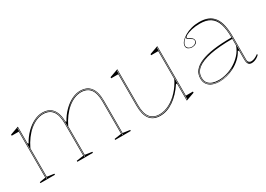

<svg xmlns="http://www.w3.org/2000/svg" viewBox="-9 -1071 2275 1643"><g transform="rotate(-30 1129.0 -250.0)"><path d="M70 0V-10L130 -20V-474H60V-485L144 -515V-350L152 -344Q179 -394 217 -432.5Q255 -471 298.5 -493Q342 -515 383 -515Q417 -515 442.5 -504Q468 -493 485 -471Q502 -449 510.5 -416Q519 -383 519 -338V-20L589 -10V0H435V-10L505 -20V-338Q505 -420 475 -460Q445 -500 383 -500Q350 -500 317 -486Q284 -472 252.5 -446Q221 -420 193.5 -383Q166 -346 144 -300V-20L214 -10V0ZM809 0V-10L879 -20V-338Q879 -420 849 -460Q819 -500 757 -500Q724 -500 691 -486Q658 -472 626.5 -446Q595 -420 567.5 -383Q540 -346 518 -300V-350L526 -344Q553 -394 591 -432.5Q629 -471 672.5 -493Q716 -515 757 -515Q791 -515 816.5 -504Q842 -493 859 -471Q876 -449 884.5 -416Q893 -383 893 -338V-20L963 -10V0ZM135 -5H139V-507L135 -505ZM510 -5H514V-338Q514 -397 499.5 -435Q485 -473 456 -491.5Q427 -510 383 -510Q340 -510 298 -487Q256 -464 209 -413Q256 -461 298 -483.5Q340 -506 383 -506Q448 -506 479 -464Q510 -422 510 -338ZM884 -5H888V-338Q888 -397 873.5 -435Q859 -473 830 -491.5Q801 -510 757 -510Q714 -510 672 -487Q630 -464 583 -413Q630 -461 672 -483.5Q714 -506 757 -506Q822 -506 853 -464Q884 -422 884 -338Z M1249 15Q1181 15 1147 -29Q1113 -73 1113 -162V-474H1043V-485L1127 -515V-162Q1127 -80 1157.5 -40Q1188 0 1249 0Q1298 0 1347 -25.5Q1396 -51 1438 -96.5Q1480 -142 1508 -200V-474H1438V-485L1522 -515V-26H1592V-15L1508 15V-150L1500 -156Q1446 -74 1381 -29.5Q1316 15 1249 15ZM1517 -507 1513 -505V7L1517 5ZM1122 -507 1118 -505V-163Q1118 -75 1150.5 -33Q1183 9 1249 9Q1295 9 1342.5 -13.5Q1390 -36 1437 -87Q1390 -39 1342 -17Q1294 5 1249 5Q1185 5 1153.5 -37Q1122 -79 1122 -163Z M1934 -515Q1985 -515 2020.5 -500Q2056 -485 2079 -454Q2102 -423 2112.5 -375Q2123 -327 2123 -262V-37Q2123 -17 2132.5 -8.5Q2142 0 2155 0Q2172 0 2191.5 -9Q2211 -18 2228 -31V-20Q2217 -9 2204 -1Q2191 7 2177.5 11Q2164 15 2151 15Q2129 15 2119 0.5Q2109 -14 2109 -43Q2109 -76 2109 -91.5Q2109 -107 2109 -114.5Q2109 -122 2109 -130L2099 -136Q2080 -100 2050 -72Q2020 -44 1983.5 -24.5Q1947 -5 1908.5 5Q1870 15 1835 15Q1799 15 1769 4.5Q1739 -6 1720.5 -29.5Q1702 -53 1702 -91Q1702 -176 1803 -219Q1904 -262 2109 -262Q2109 -344 2091.5 -396.5Q2074 -449 2035.5 -474.5Q1997 -500 1934 -500Q1888 -500 1852 -491.5Q1816 -483 1796 -472Q1776 -461 1776 -451Q1776 -447 1782 -442.5Q1788 -438 1804 -430Q1829 -417 1829 -395Q1829 -376 1813 -366.5Q1797 -357 1777 -357Q1758 -357 1741.5 -367Q1725 -377 1725 -398Q1725 -419 1742.5 -439.5Q1760 -460 1789.5 -477.5Q1819 -495 1856.5 -505Q1894 -515 1934 -515ZM2109 -248Q1978 -248 1890.5 -230.5Q1803 -213 1759.5 -178.5Q1716 -144 1716 -91Q1716 -58 1732 -38Q1748 -18 1775 -9Q1802 0 1835 0Q1872 0 1913 -11.5Q1954 -23 1992.5 -46.5Q2031 -70 2062 -104Q2093 -138 2109 -183ZM1835 11Q1876 11 1916 -1.5Q1956 -14 1990 -36Q1952 -15 1911.5 -4Q1871 7 1835 7Q1796 7 1768 -4.5Q1740 -16 1725.5 -38Q1711 -60 1711 -91Q1711 -157 1778 -198Q1845 -239 1969 -249Q1842 -239 1774.5 -198Q1707 -157 1707 -91Q1707 -58 1722 -35.5Q1737 -13 1766 -1Q1795 11 1835 11ZM1981 -504Q2007 -499 2028 -488.5Q2049 -478 2065 -459Q2090 -430 2102 -380.5Q2114 -331 2114 -262V-37Q2114 -28 2116 -20.5Q2118 -13 2122 -7.5Q2126 -2 2132 2Q2134 4 2137 5.5Q2140 7 2144 8Q2129 1 2123.5 -9Q2118 -19 2118 -37V-262Q2118 -332 2105.5 -381Q2093 -430 2067 -460Q2056 -472 2043 -481Q2030 -490 2014.5 -495.5Q1999 -501 1981 -504ZM1777 -362Q1797 -362 1810.5 -372Q1824 -382 1824 -395Q1824 -409 1814 -416.5Q1804 -424 1792 -430Q1785 -433 1777.5 -438Q1770 -443 1770 -451Q1770 -457 1775 -462Q1761 -453 1751 -442Q1741 -431 1735.5 -420Q1730 -409 1730 -398Q1730 -383 1743.5 -372.5Q1757 -362 1777 -362Z"/></g></svg>

Font: Kalnia Glaze Thin Thin
Style: Regular
Weight: 250
Version: Version 1.110